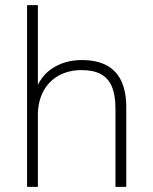

<svg xmlns="http://www.w3.org/2000/svg" viewBox="-20 -725 593 745"><path d="M85 0V-705H127V-366H115Q135 -429 184 -460.5Q233 -492 297 -492Q355 -492 393.5 -471.5Q432 -451 451 -410Q470 -369 470 -308V0H428V-304Q428 -355 414.5 -388Q401 -421 372 -437Q343 -453 297 -453Q246 -453 207.5 -431.5Q169 -410 148 -370.5Q127 -331 127 -278V0Z"/></svg>

Font: Nunito Sans 12pt ExtraLight 12pt ExtraLight
Style: Regular
Weight: 250
Version: Version 3.101;gftools[0.9.27]